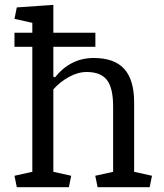

<svg xmlns="http://www.w3.org/2000/svg" viewBox="-20 -783 686 803"><path d="M40.5 -47.9 115.2 -64.5V-587.4H40.5V-646H115.2V-687.5L40.5 -704.1L50.3 -752L203.1 -762.7V-646H378.9V-587.4H203.1V-462.4L210 -459.5Q240.2 -498 281.2 -519.3Q322.3 -540.5 371.6 -540.5Q458.5 -540.5 499.8 -494.6Q541 -448.7 541 -354.5V-64.5L615.7 -47.9L606 0H388.2L378.4 -47.9L453.1 -64.5V-337.9Q453.1 -415.5 427 -448.7Q400.9 -481.9 342.8 -481.9Q305.7 -481.9 267.8 -460.9Q230 -439.9 203.1 -409.2V-64.5L277.8 -47.9L268.1 0H50.3Z"/></svg>

Font: Noticia Text
Style: Regular
Weight: 400
Designer: JM Sole
Foundry: JM Sole
Version: Version 1.003